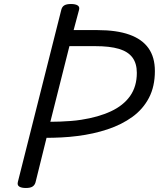

<svg xmlns="http://www.w3.org/2000/svg" viewBox="-20 -923 792 957"><path d="M109 14Q87 14 76 7Q65 0 69 -16L286 -876Q290 -890 301 -896.5Q312 -903 334 -903Q356 -903 367 -896Q378 -889 374 -874L347 -773H466Q561 -773 624.5 -750.5Q688 -728 720 -683Q752 -638 752 -569Q752 -492 722.5 -435.5Q693 -379 640 -340.5Q587 -302 516.5 -278.5Q446 -255 365 -245Q327 -240 286 -238Q245 -236 212 -236L157 -14Q153 0 142 7Q131 14 109 14ZM231 -316Q254 -316 280 -317Q306 -318 333 -320Q360 -322 385 -326Q470 -339 532.5 -368Q595 -397 628.5 -444.5Q662 -492 662 -560Q662 -607 640 -636.5Q618 -666 572.5 -679.5Q527 -693 455 -693H326Z"/></svg>

Font: Playwrite DE SAS
Style: Regular
Weight: 400
Designer: Veronika Burian, José Scaglione
Foundry: TypeTogether
Version: Version 1.002